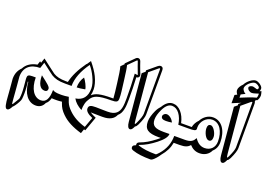

<svg xmlns="http://www.w3.org/2000/svg" viewBox="-222 -1436 3163 2260"><g transform="rotate(20 1359.5 -306.0)"><path d="M381.3 -38.6Q381.3 -2.9 344.7 -2.9Q300.8 -2.9 277.3 -44.9Q253.9 -86.9 253.9 -163.1Q289.1 -135.7 313.5 -116.7Q337.9 -97.7 352.8 -83.7Q367.7 -69.8 374.5 -59.3Q381.3 -48.8 381.3 -38.6ZM543.9 -164.6Q512.7 -164.6 487.5 -167Q462.4 -169.4 441.9 -174.6Q421.4 -179.7 404.1 -187Q386.7 -194.3 370.6 -204.1Q362.8 -209 327.6 -235.8Q292.5 -262.7 229.5 -311L205.1 -237.3Q159.2 -237.3 122.8 -225.6Q86.4 -213.9 61.3 -190.9Q36.1 -168 22.9 -134.8Q9.8 -101.6 9.8 -58.1L19.5 52.2Q23.4 96.2 26.4 136.5Q29.3 176.8 31.7 207.5Q34.2 238.3 36.4 256.8Q38.6 275.4 41.5 275.4Q45.9 275.4 52.2 263.7Q65.9 240.7 74.7 226.3Q83.5 211.9 89.1 202.6Q94.7 193.4 97.2 187.3Q99.6 181.2 100.1 174.8Q101.6 158.7 103 143.6Q104.5 128.4 104 114.3Q104 95.2 103 76.2Q102.1 57.1 100.3 36.6Q98.6 16.1 96.4 -6.8Q94.2 -29.8 91.8 -57.6Q91.8 -61.5 91.6 -64.7Q91.3 -67.9 91.3 -71.3Q91.3 -82.5 93.5 -90.8Q95.7 -99.1 102.3 -104.2Q108.9 -109.4 120.6 -111.8Q132.3 -114.3 151.4 -114.3H194.3Q194.3 -61.5 205.1 -18.3Q215.8 24.9 235.1 55.2Q254.4 85.4 281.7 102.1Q309.1 118.7 341.8 118.7Q436 118.7 436 -45.9Q458.5 -24.9 534.2 -24.9H548.8Q555.2 -24.9 555.2 -15.6Q555.2 -7.8 551 3.9Q546.9 15.6 540.8 26.6Q534.7 37.6 527.1 45.4Q519.5 53.2 512.2 53.2H497.6Q484.9 53.2 474.4 52.7Q463.9 52.2 454.1 51.3Q440.4 103.5 408.7 127.4Q378.4 196.8 305.2 196.8Q268.6 196.8 237.5 180.2Q206.5 163.6 183.6 133.1Q160.6 102.5 146.7 59.6Q132.8 16.6 129.4 -36.1H123Q126 -15.1 127.9 3.7Q129.9 22.5 131.1 39.8Q132.3 57.1 132.8 73.7Q133.3 90.3 133.3 107.4Q133.3 124.5 132.3 142.3Q131.3 160.2 129.4 177.7Q128.9 185.5 124 197.3Q119.1 209 112.3 222.2Q105.5 235.4 97.2 248.5Q88.9 261.7 81.1 272.7Q73.2 283.7 66.7 291.3Q60.1 298.8 56.6 300.8Q52.2 308.1 47.1 317.4Q42 326.7 35.6 334.7Q29.3 342.8 21.7 348.1Q14.2 353.5 4.9 353.5Q-6.3 353.5 -13.7 342.8Q-21 332 -25.6 312.7Q-30.3 293.5 -33.2 266.8Q-36.1 240.2 -38.1 209V209.5Q-40 185.1 -42 158.4Q-43.9 131.8 -46.4 103.5L-56.2 -8.3Q-56.2 -55.7 -40.5 -92.8Q-24.9 -129.9 3.4 -156.7Q25.4 -200.2 66.4 -227.1Q107.4 -253.9 162.1 -263.2Q167 -277.3 171.1 -289.8Q175.3 -302.2 177.7 -310.5Q181.6 -307.1 185.8 -304Q189.9 -300.8 193.8 -297.9L214.4 -359.4Q222.2 -353.5 237.3 -341.8Q252.4 -330.1 271.2 -315.7Q290 -301.3 309.8 -286.1Q329.6 -271 346.2 -258.5Q362.8 -246.1 373.8 -237.8Q384.8 -229.5 385.7 -229Q399.9 -220.7 415.8 -214.1Q431.6 -207.5 450.7 -203.1Q469.7 -198.7 492.7 -196.3Q515.6 -193.8 543.9 -193.8H548.8Q556.2 -193.8 559.8 -189.2Q563.5 -184.6 563.5 -179.2Q563.5 -173.8 559.8 -169.2Q556.2 -164.6 548.8 -164.6Z M567.4 -193.8Q581.1 -255.9 614.5 -324.5Q647.9 -393.1 702.6 -469.2Q703.1 -468.3 704.6 -466.8Q712.9 -479.5 721.4 -492.2Q730 -504.9 739.3 -518.1Q773.4 -477.5 798.8 -439.7Q824.2 -401.9 841.3 -367.2Q861.3 -325.7 871.8 -286.4Q882.3 -247.1 882.8 -215.3Q882.8 -171.4 874 -137.7Q888.7 -151.9 908.7 -162.6Q928.7 -173.3 957.5 -180.2Q986.3 -187 1025.4 -190.4Q1064.5 -193.8 1117.7 -193.8H1123Q1130.4 -193.8 1134 -189.2Q1137.7 -184.6 1137.7 -179.2Q1137.7 -173.8 1134 -169.2Q1130.4 -164.6 1123 -164.6H1117.7Q1056.6 -164.6 1015.6 -160.2Q974.6 -155.8 947 -146.5Q919.4 -137.2 902.6 -123.3Q885.7 -109.4 873 -90.3Q849.1 -56.2 839.6 -19.5Q830.1 17.1 830.1 62.5Q750 19.5 716.8 -41.5Q853.5 -62.5 853.5 -215.3Q853.5 -274.4 814.9 -354.5Q799.3 -387.7 780.8 -416.5Q762.2 -445.3 741.2 -470.2Q624.5 -306.6 624.5 -164.6H539.1Q531.7 -164.6 528.1 -169.2Q524.4 -173.8 524.4 -179.2Q524.4 -184.6 528.1 -189.2Q531.7 -193.8 539.1 -193.8ZM789.6 -181.6Q755.4 -175.3 730 -172.1Q704.6 -168.9 686.5 -168.9Q686.5 -247.6 729 -307.6Q737.8 -297.4 748.5 -280Q759.3 -262.7 768.3 -244.4Q777.3 -226.1 783.4 -209Q789.6 -191.9 789.6 -181.6ZM553.7 -24.9Q572.3 -24.9 592.3 -27.1Q612.3 -29.3 637.7 -33.2Q638.7 -30.3 642.1 -20.5Q645.5 -10.7 649.2 -0.2Q652.8 10.3 656 18.8Q659.2 27.3 659.2 27.8Q668.9 51.3 684.3 73Q699.7 94.7 724.1 118.2Q763.7 157.2 816.2 186.5Q868.7 215.8 936 234.9L982.4 106.4Q890.6 68.4 890.6 20.5Q890.6 5.4 896.5 -4.2Q902.3 -13.7 913.6 -18.8Q924.8 -23.9 941.7 -25.6Q958.5 -27.3 981 -27.3Q1005.9 -27.3 1037.6 -26.1Q1069.3 -24.9 1107.9 -24.9H1123Q1129.4 -24.9 1129.4 -15.6Q1129.4 -7.8 1125.2 3.9Q1121.1 15.6 1115 26.6Q1108.9 37.6 1101.3 45.4Q1093.8 53.2 1086.4 53.2H1071.3Q1032.7 53.2 1001 52Q969.2 50.8 944.3 50.8H942.9Q968.3 68.8 1019.5 90.3L954.6 271Q950.2 269.5 945.8 268.3Q941.4 267.1 937 265.6L918 319.8Q834 295.4 772 262.9Q710 230.5 667 187.5V188Q650.4 171.9 638.4 157.5Q626.5 143.1 617.2 128.9Q607.9 114.7 600.8 98.9Q593.8 83 586.9 64V64.5Q585.4 60.5 585.4 59.8Q585.4 59.1 585.2 58.6Q585 58.1 584.5 56.2Q584 54.2 581.5 48.3Q563 50.8 547.6 52Q532.2 53.2 517.1 53.2H502.4Q496.6 53.2 496.6 44.9Q496.6 37.6 501 25.6Q505.4 13.7 512 2.4Q518.6 -8.8 525.9 -16.8Q533.2 -24.9 539.1 -24.9Z M1117.7 -193.8H1137.7Q1135.7 -228 1130.1 -274.4Q1124.5 -320.8 1117.2 -380.4Q1108.4 -452.6 1100.6 -501Q1092.8 -549.3 1084.5 -578.6L1123.5 -617.7Q1122.6 -620.1 1122.3 -622.6Q1122.1 -625 1121.1 -627.4L1226.6 -732.4Q1233.4 -736.8 1238.8 -739Q1244.1 -741.2 1250.5 -741.2Q1274.4 -741.2 1284.7 -715.3Q1291 -694.3 1301.3 -666.5Q1311.5 -638.7 1325.7 -600.6V-601.1Q1328.1 -595.2 1330.1 -590.8Q1332 -586.4 1334.2 -581.1Q1336.4 -575.7 1338.6 -568.6Q1340.8 -561.5 1342.8 -550.8Q1337.4 -533.7 1328.4 -527.6Q1319.3 -521.5 1305.2 -521.5Q1305.2 -521 1305.7 -521Q1309.6 -451.2 1311 -383.8Q1312.5 -316.4 1312.5 -248Q1312.5 -213.4 1310.8 -181.2Q1309.1 -148.9 1303 -121.1Q1296.9 -93.3 1285.2 -70.3Q1273.4 -47.4 1253.4 -30.8Q1244.6 -11.2 1231.4 4.2Q1218.3 19.5 1198.5 30.5Q1178.7 41.5 1152.3 47.4Q1126 53.2 1090.8 53.2H1076.2Q1070.3 53.2 1070.3 44.9Q1070.3 37.6 1074.7 25.6Q1079.1 13.7 1085.7 2.4Q1092.3 -8.8 1099.6 -16.8Q1106.9 -24.9 1112.8 -24.9H1127.4Q1164.1 -24.9 1189.9 -32.7Q1215.8 -40.5 1232.9 -55.2Q1250 -69.8 1260.3 -90.1Q1270.5 -110.4 1275.4 -135Q1280.3 -159.7 1281.7 -188.5Q1283.2 -217.3 1283.2 -248Q1283.2 -325.7 1281 -400.9Q1278.8 -476.1 1273.9 -555.2Q1297.4 -550.8 1306.2 -550.8Q1312 -550.8 1312.5 -552.7Q1312 -554.7 1311 -557.1Q1310.1 -559.6 1309.1 -562Q1290.5 -611.8 1277.1 -647Q1263.7 -682.1 1256.8 -706.1Q1254.9 -711.9 1250.5 -711.9Q1248.5 -711.9 1244.1 -709L1153.8 -619.1Q1160.2 -596.7 1167.2 -551Q1174.3 -505.4 1183.1 -432.6Q1192.4 -360.4 1198.7 -307.1Q1205.1 -253.9 1204.6 -216.8Q1204.6 -201.7 1200.9 -191.4Q1197.3 -181.2 1187.5 -175.3Q1177.7 -169.4 1160.9 -167Q1144 -164.6 1117.7 -164.6H1112.8Q1105.5 -164.6 1101.8 -169.2Q1098.1 -173.8 1098.1 -179.2Q1098.1 -184.6 1101.8 -189.2Q1105.5 -193.8 1112.8 -193.8Z M1564.9 -147.9Q1564.9 -103.5 1520.5 -8.8Q1512.7 6.8 1505.4 16.1Q1498 25.4 1488.8 28.8Q1487.8 31.7 1486.3 34.4Q1484.9 37.1 1483.9 40Q1474.1 59.6 1464.6 69.6Q1455.1 79.6 1442.4 79.6Q1426.8 79.6 1416 59.6Q1405.3 39.6 1401.9 2Q1395.5 -68.4 1388.9 -143.1Q1382.3 -217.8 1375.2 -293.2Q1368.2 -368.7 1361.6 -443.4Q1355 -518.1 1348.6 -587.9L1386.7 -619.6Q1386.2 -623.5 1386 -627.9Q1385.7 -632.3 1385.3 -636.7L1497.1 -730Q1514.2 -744.6 1530.3 -744.6Q1546.9 -744.6 1555.9 -734.4Q1564.9 -724.1 1564.9 -704.1ZM1535.6 -704.1Q1535.6 -715.3 1530.3 -715.3Q1525.4 -715.3 1516.1 -707.5L1416 -624L1467.8 -49.3Q1472.2 1.5 1479 1.5Q1482.9 1.5 1494.1 -21.5Q1535.6 -109.4 1535.6 -147.9Z M1881.3 -163.1Q1857.9 -159.7 1840.1 -158.2Q1822.3 -156.7 1808.1 -156.7Q1747.1 -156.7 1747.1 -194.8Q1747.1 -203.1 1751 -210.7Q1754.9 -218.3 1761.5 -223.6Q1768.1 -229 1776.1 -232.2Q1784.2 -235.4 1792 -235.4Q1803.7 -235.4 1816.7 -230Q1829.6 -224.6 1842 -215.1Q1854.5 -205.6 1864.7 -192.4Q1875 -179.2 1881.3 -163.1ZM1961.4 -164.6Q1955.6 -205.6 1942.4 -239.5Q1929.2 -273.4 1910.6 -298.1Q1892.1 -322.8 1868.4 -336.2Q1844.7 -349.6 1817.9 -349.6Q1757.3 -349.6 1713.4 -259.8Q1676.8 -185.1 1676.8 -128.4Q1676.8 -100.1 1685.1 -80.6Q1693.4 -61 1711.4 -48.8Q1729.5 -36.6 1758.5 -31.5Q1787.6 -26.4 1828.6 -26.4L1900.9 -27.3Q1900.9 27.8 1800.8 106Q1752 144 1706.1 170.9Q1660.2 197.8 1611.8 214.8Q1604.5 217.8 1604.5 219.7Q1604.5 222.7 1612.8 225.1Q1694.3 252.9 1829.6 252.9Q1838.4 252.9 1867.7 219.2Q1961.4 113.3 1961.4 -24.9H2088.9Q2097.2 -24.9 2097.2 -14.2Q2097.2 -6.3 2092.8 5.4Q2088.4 17.1 2081.8 27.6Q2075.2 38.1 2067.4 45.7Q2059.6 53.2 2052.2 53.2H1983.4Q1974.1 103.5 1951.9 147.7Q1929.7 191.9 1894 233.4Q1876.5 261.2 1853 287.6V287.1Q1814.9 331.1 1793 331.1Q1722.7 331.1 1667 324Q1611.3 316.9 1568.4 302.2Q1555.7 297.9 1547.1 291Q1538.6 284.2 1538.6 268.6Q1538.6 253.4 1548.3 246.1Q1558.1 238.8 1577.1 231.4Q1576.2 229 1575.7 226.1Q1575.2 223.1 1575.2 219.7Q1575.2 207.5 1581.8 200.2Q1588.4 192.9 1601.6 187.5Q1647.5 170.9 1691.7 145.3Q1735.8 119.6 1782.7 83Q1793.5 74.7 1803 66.7Q1812.5 58.6 1820.8 51.3Q1813.5 51.3 1806.2 51.5Q1798.8 51.8 1792 51.8Q1743.2 51.8 1708.5 44.9Q1673.8 38.1 1652.3 22.7Q1630.9 7.3 1620.8 -17.8Q1610.8 -43 1610.8 -79.6Q1610.8 -110.4 1621.3 -147.2Q1631.8 -184.1 1650.4 -223.6Q1660.6 -245.1 1672.9 -262.5Q1685.1 -279.8 1697.8 -292.5Q1722.7 -335 1752.7 -356.9Q1782.7 -378.9 1817.9 -378.9Q1848.1 -378.9 1874.8 -365.2Q1901.4 -351.6 1923.1 -327.1Q1944.8 -302.7 1960.9 -268.8Q1977.1 -234.9 1985.8 -193.8H2088.9Q2098.1 -193.8 2102.8 -189.2Q2107.4 -184.6 2107.4 -179.2Q2107.4 -173.8 2102.8 -169.2Q2098.1 -164.6 2088.9 -164.6Z M2084 -193.8H2119.1Q2124.5 -221.7 2138.4 -246.8Q2152.3 -272 2172.9 -292Q2183.6 -312.5 2199 -329.8Q2214.4 -347.2 2233.2 -359.9Q2252 -372.6 2273.4 -379.9Q2294.9 -387.2 2318.4 -387.2Q2359.9 -387.2 2393.1 -368.7Q2426.3 -350.1 2449.2 -317.1Q2472.2 -284.2 2484.6 -238.5Q2497.1 -192.9 2497.1 -139.2Q2497.1 -101.1 2483.6 -70.3Q2470.2 -39.6 2445.8 -18.6Q2428.2 20 2392.3 42.7Q2356.4 65.4 2307.1 65.4Q2235.8 65.4 2184.1 7.8Q2174.8 19.5 2163.1 28.1Q2151.4 36.6 2136.5 42.2Q2121.6 47.9 2102.1 50.5Q2082.5 53.2 2057.1 53.2H2042.5Q2036.6 53.2 2036.6 44.9Q2036.6 37.6 2041 25.6Q2045.4 13.7 2052 2.4Q2058.6 -8.8 2065.9 -16.8Q2073.2 -24.9 2079.1 -24.9H2093.8Q2122.1 -24.9 2141.6 -29.1Q2161.1 -33.2 2175.5 -41.5Q2189.9 -49.8 2200 -62.3Q2210 -74.7 2219.2 -91.3Q2269 -12.7 2343.8 -12.7Q2371.6 -12.7 2394.5 -22Q2417.5 -31.2 2433.8 -48.1Q2450.2 -64.9 2459 -88.1Q2467.8 -111.3 2467.8 -139.2Q2467.8 -186.5 2457.5 -226.6Q2447.3 -266.6 2428 -295.9Q2408.7 -325.2 2380.9 -341.6Q2353 -357.9 2318.4 -357.9Q2291 -357.9 2266.4 -345.7Q2241.7 -333.5 2223.1 -313.5Q2204.6 -293.5 2193.6 -267.6Q2182.6 -241.7 2182.6 -214.4Q2182.6 -209.5 2183.1 -204.3Q2183.6 -199.2 2183.6 -194.8Q2183.6 -185.1 2178.5 -179.2Q2173.3 -173.3 2161.6 -169.9Q2149.9 -166.5 2130.9 -165.5Q2111.8 -164.6 2084 -164.6H2079.1Q2071.8 -164.6 2068.1 -169.2Q2064.5 -173.8 2064.5 -179.2Q2064.5 -184.6 2068.1 -189.2Q2071.8 -193.8 2079.1 -193.8ZM2401.4 -170.4Q2401.4 -113.3 2361.8 -113.3Q2347.2 -113.3 2333.5 -125.5Q2319.8 -137.7 2309.3 -156.5Q2298.8 -175.3 2292.2 -198Q2285.6 -220.7 2285.6 -241.2Q2285.6 -291 2322.8 -291Q2336.4 -291 2350.3 -278.6Q2364.3 -266.1 2375.7 -247.8Q2387.2 -229.5 2394.3 -208.5Q2401.4 -187.5 2401.4 -170.4Z M2720.2 -147.9Q2720.2 -103.5 2675.8 -8.8Q2668 6.8 2660.6 16.1Q2653.3 25.4 2644 28.8Q2643.1 31.7 2641.6 34.4Q2640.1 37.1 2639.2 40Q2629.4 59.6 2619.9 69.6Q2610.4 79.6 2597.7 79.6Q2582 79.6 2571.3 59.6Q2560.5 39.6 2557.1 2Q2550.8 -68.4 2544.2 -143.1Q2537.6 -217.8 2530.5 -293.2Q2523.4 -368.7 2516.8 -443.4Q2510.3 -518.1 2503.9 -587.9L2542 -619.6Q2541.5 -623.5 2541.3 -627.9Q2541 -632.3 2540.5 -636.7L2570.8 -661.6Q2546.4 -651.9 2519.5 -640.9Q2492.7 -629.9 2462.9 -617.2V-720.7Q2466.3 -722.2 2475.3 -726.8Q2484.4 -731.4 2492.2 -735.4Q2482.9 -747.1 2477.1 -760.3Q2471.2 -773.4 2471.2 -786.1Q2471.2 -806.2 2484.1 -828.4Q2497.1 -850.6 2517.1 -869.6Q2525.9 -887.7 2540.8 -905Q2555.7 -922.4 2573.2 -936Q2590.8 -949.7 2609.4 -958Q2627.9 -966.3 2643.6 -966.3Q2654.8 -966.3 2669.9 -960Q2685.1 -953.6 2699 -943.6Q2712.9 -933.6 2722.7 -921.1Q2732.4 -908.7 2732.4 -896Q2732.4 -875.5 2724.6 -863.3L2746.6 -870.6Q2757.3 -832 2757.3 -819.8Q2757.3 -810.1 2755.4 -800Q2753.4 -790 2750.2 -781.2Q2747.1 -772.5 2743.4 -765.4Q2739.7 -758.3 2736.3 -754.4Q2731.9 -753.4 2727.5 -752Q2723.1 -750.5 2718.3 -749.5Q2717.3 -744.6 2716.1 -740Q2714.8 -735.4 2713.4 -731.4Q2720.2 -720.7 2720.2 -704.1ZM2690.9 -704.1Q2690.9 -715.3 2685.5 -715.3Q2680.7 -715.3 2671.4 -707.5L2571.3 -624L2623 -49.3Q2627.4 1.5 2634.3 1.5Q2638.2 1.5 2649.4 -21.5Q2690.9 -109.4 2690.9 -147.9ZM2685.1 -820.3Q2660.2 -812.5 2643.6 -812.5Q2634.3 -812.5 2624.3 -816.4Q2614.3 -820.3 2606 -826.9Q2597.7 -833.5 2592 -842.5Q2586.4 -851.6 2586.4 -861.3Q2586.4 -867.2 2591.1 -872.3Q2595.7 -877.4 2602.5 -881.1Q2609.4 -884.8 2617.4 -886.7Q2625.5 -888.7 2631.8 -888.7Q2636.2 -888.7 2644.5 -886.5Q2652.8 -884.3 2661.4 -881.6Q2669.9 -878.9 2677 -876.7Q2684.1 -874.5 2686 -874.5Q2703.1 -874.5 2703.1 -896Q2703.1 -903.3 2696.5 -910.6Q2689.9 -918 2680.7 -923.8Q2671.4 -929.7 2661.1 -933.3Q2650.9 -937 2643.6 -937Q2628.4 -937 2609.9 -927Q2591.3 -917 2575.2 -902.1Q2559.1 -887.2 2548.1 -869.1Q2537.1 -851.1 2537.1 -835Q2537.1 -826.7 2541.3 -817.6Q2545.4 -808.6 2552 -800.5Q2558.6 -792.5 2566.2 -786.1Q2573.7 -779.8 2580.6 -776.9Q2564 -768.6 2551 -762.2Q2538.1 -755.9 2528.8 -751V-710.4Q2645 -760.7 2720.2 -780.3Q2722.7 -783.2 2725.3 -794.4Q2728 -805.7 2728 -819.8Q2728 -828.6 2726.6 -833.5Z"/></g></svg>

Font: XB Kayhan Sayeh
Style: Regular
Weight: 700
Designer: Behnam
Foundry: Irmug
Version: Version 7.300 2009